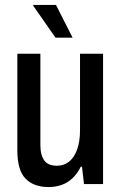

<svg xmlns="http://www.w3.org/2000/svg" viewBox="-20 -743 490 775"><path d="M176 12Q116 12 83 -22Q50 -56 50 -136V-526H143V-158Q143 -137 147 -121.5Q151 -106 159 -95Q167 -84 180 -79Q193 -74 210 -74Q237 -74 258 -90Q279 -106 291 -138.5Q303 -171 303 -218V-526H396V0H319L311 -70H306Q292 -42 272.5 -23.5Q253 -5 228.5 3.5Q204 12 176 12ZM273 -591H204L114 -720V-723H206Z"/></svg>

Font: Archivo Condensed Medium
Style: Regular
Weight: 500
Width: 3
Designer: Hector Gatti
Foundry: Omnibus-Type
Version: Version 2.001